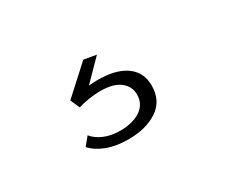

<svg xmlns="http://www.w3.org/2000/svg" viewBox="-54 -129 562 480"><g transform="rotate(-30 227.0 110.5)"><path d="M226 58Q273 60 299 80.5Q325 101 325 137Q325 181 292 203Q259 225 208 225Q173 225 146.5 215Q120 205 105 188L124 165Q135 179 155 187.5Q175 196 201 196Q237 196 259.5 181Q282 166 282 138Q282 115 263 100Q244 85 206 85Q190 85 171.5 88Q153 91 142 95L130 68L209 -4L245 2L189 59Q213 57 226 58Z"/></g></svg>

Font: Josefin Sans Light
Style: Italic
Weight: 300
Italic angle: -7°
Designer: Santiago Orozco
Foundry: Typemade
Version: Version 2.000